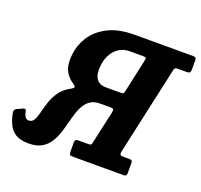

<svg xmlns="http://www.w3.org/2000/svg" viewBox="-184 -898 1111 1061"><g transform="rotate(20 371.5 -367.5)"><path d="M-52 -113.5Q-56 -133 -41 -140.5L-9 -155Q0.5 -159.5 4.8 -157.8Q9 -156 12 -147.5Q19 -104.5 44 -104.5Q64.5 -104.5 74.5 -122.5Q84.5 -140.5 91.5 -169.5Q98.5 -198.5 109.2 -232Q120 -265.5 141.8 -296.8Q163.5 -328 203.5 -349.5Q222 -359.5 220.2 -365.8Q218.5 -372 205 -381Q170 -403.5 154.5 -439.5Q139 -475.5 146 -530Q151 -583 182.2 -633.8Q213.5 -684.5 275.5 -717.2Q337.5 -750 435 -750H776Q787 -750 791.5 -746.8Q796 -743.5 796 -732V-679.5Q796 -665 791.5 -660Q787 -655 772.5 -655H726.5Q710.5 -655 705.5 -651Q700.5 -647 698 -630.5L585.5 -119Q583 -103 587.8 -99Q592.5 -95 609 -95H638.5Q650.5 -95 654.5 -91.5Q658.5 -88 658.5 -75.5V-17.5Q658.5 -6.5 653.8 -3.2Q649 0 638 0H344.5Q328.5 0 324.5 -4.8Q320.5 -9.5 320.5 -25.5V-74.5Q320.5 -87.5 325.2 -91.2Q330 -95 342 -95H400Q411.5 -95 414.8 -98.5Q418 -102 420 -113.5L462 -302.5Q464.5 -317.5 462 -322.5Q459.5 -327.5 444 -327.5H386Q346 -327.5 322.2 -309Q298.5 -290.5 284.8 -260Q271 -229.5 261.8 -192.8Q252.5 -156 241.8 -119.5Q231 -83 213.2 -52.5Q195.5 -22 165.2 -3.5Q135 15 86 15Q39 15 11.5 -1.5Q-16 -18 -30.5 -47Q-45 -76 -52 -113.5ZM465.5 -422.5Q482.5 -422.5 485.8 -426Q489 -429.5 492.5 -446L533 -631.5Q536.5 -647 534.2 -651Q532 -655 516 -655H439.5Q387.5 -655 354 -618.8Q320.5 -582.5 314.5 -525Q308.5 -475 326.2 -448.8Q344 -422.5 382 -422.5Z"/></g></svg>

Font: Besley* Narrow
Style: Bold Italic
Weight: 700
Width: 4
Italic angle: -13°
Designer: Owen Earl
Foundry: indestructible type*
Version: Version 3.000; ttfautohint (v1.8.3)